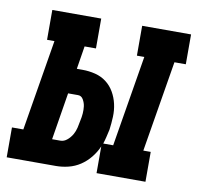

<svg xmlns="http://www.w3.org/2000/svg" viewBox="-105 -597 685 665"><g transform="rotate(10 237.5 -265.0)"><path d="M-40 0V-105H0L53 -425H27V-530H199V-425H159L146 -344H166Q189 -344 211 -338.5Q233 -333 250 -320Q267 -307 278 -288Q289 -269 294 -247Q299 -225 298 -201.5Q297 -178 294 -156Q291 -143 288 -130Q285 -117 281 -105H316L369 -425H343V-530H515V-425H475L422 -105H448V0H276V-94Q267 -73 252 -54.5Q237 -36 218 -23.5Q199 -11 177 -5.5Q155 0 133 0ZM104 -89H133Q146 -89 157 -98.5Q168 -108 174.5 -119.5Q181 -131 184 -144Q187 -157 189 -169Q192 -182 193 -195Q194 -208 192.5 -220Q191 -232 184.5 -243.5Q178 -255 166 -255H131Z"/></g></svg>

Font: Iosevka Slab Extrabold Oblique
Style: Regular
Weight: 800
Italic angle: -9°
Monospace: yes
Designer: Belleve Invis
Foundry: Belleve Invis
Version: Version 11.1.1; ttfautohint (v1.8.3)